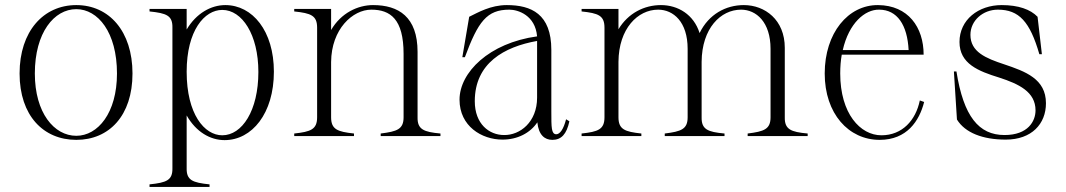

<svg xmlns="http://www.w3.org/2000/svg" viewBox="-20 -535 4193 755"><path d="M280 15C409 15 501 -80 501 -246C501 -412 409 -515 280 -515C151 -515 57 -412 57 -246C57 -80 151 15 280 15ZM280 -1C193 -1 117 -91 117 -246C117 -407 193 -499 280 -499C365 -499 440 -408 440 -246C440 -91 365 -1 280 -1Z M568 190V200H804V190C737 183 713 174 714 126V-81C751 -16 807 16 863 16C971 16 1057 -89 1057 -253C1057 -413 973 -515 866 -515C810 -515 752 -483 714 -419V-500H568V-490C635 -483 659 -474 658 -426V126C659 174 635 183 568 190ZM854 -3C784 -3 714 -86 714 -253C714 -415 784 -496 854 -496C932 -496 996 -399 996 -252C996 -100 932 -3 854 -3Z M1622 -74V-331C1622 -469 1547 -515 1447 -515C1387 -515 1321 -484 1282 -417V-500H1137V-490C1203 -483 1227 -474 1227 -426V-74C1227 -26 1202 -17 1137 -10V0H1372V-10C1307 -17 1282 -26 1282 -74V-291C1283 -421 1367 -497 1440 -497C1515 -497 1567 -460 1567 -323V-74C1567 -27 1542 -18 1477 -10V0H1712V-10C1646 -16 1621 -26 1622 -74Z M1956 14C2015 14 2065 -12 2093 -54C2098 -4 2122 15 2152 15C2187 15 2208 -7 2219 -58L2206 -66C2196 -27 2182 -7 2167 -7C2148 -8 2148 -33 2148 -97V-339C2148 -480 2069 -515 1973 -515C1909 -515 1860 -486 1825 -469L1798 -310H1808C1860 -450 1894 -497 1983 -497C2017 -497 2085 -475 2092 -392C1903 -366 1787 -250 1787 -143C1787 -39 1874 14 1956 14ZM1962 -4C1904 -4 1847 -47 1847 -137C1847 -287 1963 -351 2092 -374V-319V-151C2092 -55 2025 -3 1962 -4Z M2267 -10V0H2502V-10C2437 -17 2412 -26 2412 -74V-292C2413 -423 2488 -497 2568 -497C2628 -497 2684 -449 2684 -343V-74C2684 -27 2659 -18 2594 -10V0H2829V-10C2763 -16 2738 -26 2739 -74V-292C2740 -424 2814 -497 2894 -497C2954 -497 3010 -448 3010 -343V-74C3010 -27 2985 -18 2920 -10V0H3156V-10C3090 -16 3065 -26 3066 -74V-347C3066 -457 2988 -515 2905 -515C2834 -515 2767 -479 2731 -405C2708 -478 2646 -515 2579 -515C2513 -515 2450 -483 2412 -420V-500H2267V-490C2333 -483 2357 -474 2357 -426V-74C2357 -26 2332 -17 2267 -10Z M3439 15C3546 15 3595 -59 3614 -134L3597 -140C3581 -62 3528 -3 3446 -3C3363 -3 3284 -88 3284 -246C3284 -273 3286 -297 3290 -320H3612C3612 -428 3551 -514 3433 -515C3315 -516 3223 -405 3223 -246C3223 -88 3317 15 3439 15ZM3294 -338C3318 -444 3381 -498 3437 -497C3508 -497 3548 -437 3553 -338Z M3935 14C4037 14 4093 -48 4093 -129C4093 -225 4012 -254 3929 -282C3856 -306 3796 -331 3796 -398C3796 -454 3845 -497 3904 -497C3987 -497 4030 -450 4067 -322H4077L4060 -469C4032 -498 3985 -515 3919 -515C3827 -515 3753 -457 3753 -370C3753 -284 3828 -255 3909 -230C3986 -205 4052 -174 4052 -101C4052 -59 4023 -4 3930 -4C3829 -4 3769 -77 3741 -254H3731L3743 -65C3775 -13 3844 14 3935 14Z"/></svg>

Font: Sprat Condensed Light
Style: Regular
Weight: 300
Width: 3
Designer: Ethan Nakache
Foundry: Collletttivo
Version: Version 2.000;Glyphs 3.2 (3217)